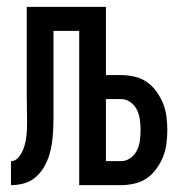

<svg xmlns="http://www.w3.org/2000/svg" viewBox="-20 -540 540 560"><path d="M12 0V-70Q23 -70 31 -78Q39 -86 44 -96Q49 -106 52 -117Q55 -128 56.5 -139Q58 -150 58.5 -161Q59 -172 59 -184Q59 -203 58.5 -222.5Q58 -242 58 -261V-520H289V-321H333Q352 -321 372 -316.5Q392 -312 408 -301Q424 -290 436 -273.5Q448 -257 455.5 -238.5Q463 -220 465.5 -200Q468 -180 468 -161Q468 -141 465.5 -121Q463 -101 455.5 -82.5Q448 -64 436 -47.5Q424 -31 408 -20Q392 -9 372 -4.5Q352 0 333 0H211V-450H136V-236Q136 -217 136 -198Q136 -179 135 -160Q134 -141 131.5 -122.5Q129 -104 123 -85.5Q117 -67 107 -50.5Q97 -34 82.5 -22Q68 -10 49.5 -5Q31 0 12 0ZM289 -70H333Q348 -70 360.5 -79Q373 -88 379.5 -101.5Q386 -115 388 -130Q390 -145 390 -161Q390 -176 388 -191Q386 -206 379.5 -219.5Q373 -233 360.5 -242Q348 -251 333 -251H289Z"/></svg>

Font: Iosevka www.saffi
Style: Regular
Weight: 400
Monospace: yes
Designer: Belleve Invis
Foundry: Belleve Invis
Version: Version 22.0.2; ttfautohint (v1.8.3)